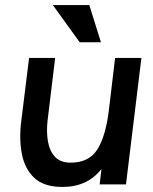

<svg xmlns="http://www.w3.org/2000/svg" viewBox="-20 -729 603 759"><path d="M333 -709 379 -562H295L189 -709ZM168 -252Q163 -208 169.5 -170Q176 -132 197.5 -109Q219 -86 259 -86Q331 -86 364 -137Q397 -188 410 -290L435 -500H539L478 0H374L381 -61Q354 -26 315.5 -8Q277 10 227 10Q154 10 116 -25.5Q78 -61 66.5 -120Q55 -179 64 -250L95 -500H198Z"/></svg>

Font: Haskoy SemiBold
Style: Italic
Weight: 600
Designer: Ertekin Erdin
Foundry: Ertekin Erdin
Version: Version 2.000; ttfautohint (v1.8.4.7-5d5b)